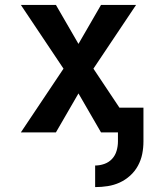

<svg xmlns="http://www.w3.org/2000/svg" viewBox="-20 -540 640 783"><path d="M368 223V135Q387 135 405.5 128.5Q424 122 437 108Q450 94 455.5 75Q461 56 461 37V0H392L300 -159L208 0H65L239 -260L65 -520H208L300 -361L392 -520H535L361 -260L467 -101H565V37Q565 63 560 88Q555 113 542.5 136Q530 159 510.5 176.5Q491 194 468 204.5Q445 215 419.5 219Q394 223 368 223Z"/></svg>

Font: Iosevka Extended
Style: Bold
Weight: 700
Width: 7
Monospace: yes
Designer: Belleve Invis
Foundry: Belleve Invis
Version: Version 32.5.0; ttfautohint (v1.8.4)